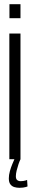

<svg xmlns="http://www.w3.org/2000/svg" viewBox="-20 -758 151 914"><path d="M25 -738V-671.5H77.5V-738ZM24.5 0H77.5V-598.5H24.5ZM72.5 136Q81.5 136 89.5 135Q97.5 134 103.5 132.2Q109.5 130.5 111 129.5L109 98.5Q107.5 99.5 102.5 101Q97.5 102.5 91 103.5Q84.5 104.5 79 104.5Q68 104.5 61.8 99.2Q55.5 94 55.5 81Q55.5 69.5 59.2 54Q63 38.5 68.2 23.2Q73.5 8 77.5 0H48.5Q45 8 38.5 23.5Q32 39 27 57Q22 75 22 91Q22 109.5 29.2 119.2Q36.5 129 48 132.5Q59.5 136 72.5 136Z"/></svg>

Font: Anybody ExtraCondensed Light
Style: Regular
Weight: 300
Width: 2
Version: Version 1.113;gftools[0.9.25]